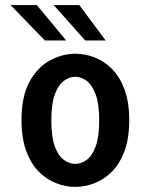

<svg xmlns="http://www.w3.org/2000/svg" viewBox="-20 -723 590 754"><path d="M275.5 11Q238 11 200.5 -3.5Q163 -18 132.2 -49Q101.5 -80 83 -130Q64.5 -180 64.5 -251Q64.5 -345.5 96.2 -402.8Q128 -460 176.8 -486Q225.5 -512 275.5 -512Q313.5 -512 351 -497.8Q388.5 -483.5 419.5 -452.5Q450.5 -421.5 469 -371.8Q487.5 -322 487.5 -251Q487.5 -180 469 -130Q450.5 -80 419.5 -49Q388.5 -18 351 -3.5Q313.5 11 275.5 11ZM275.5 -79.5Q298.5 -79.5 320 -94.8Q341.5 -110 355.5 -147.5Q369.5 -185 369.5 -251Q369.5 -315.5 355.5 -352.8Q341.5 -390 320 -405.8Q298.5 -421.5 275.5 -421.5Q253 -421.5 231.2 -405.8Q209.5 -390 195.5 -352.8Q181.5 -315.5 181.5 -251Q181.5 -185 195.5 -147.5Q209.5 -110 231.2 -94.8Q253 -79.5 275.5 -79.5ZM314.5 -564 191 -703H291.5L395 -564ZM156.5 -564 21.5 -703H124.5L240 -564Z"/></svg>

Font: Trispace SemiCondensed Medium
Style: Regular
Weight: 500
Width: 4
Designer: Tyler Finck
Foundry: Etcetera Type Company
Version: Version 1.210; ttfautohint (v1.8.3)